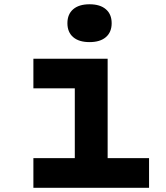

<svg xmlns="http://www.w3.org/2000/svg" viewBox="-20 -892 790 912"><path d="M491.3 -613.1V-140.8H688V0H138.6V-140.8H335.3V-472.3H138.6V-613.1ZM300.2 -781.8Q300.2 -824.4 327.6 -848Q355.1 -871.7 405.3 -871.7Q455.5 -871.7 482.9 -848Q510.4 -824.4 510.4 -781.8Q510.4 -739.2 482.9 -715.6Q455.5 -692 405.3 -692Q355.1 -692 327.6 -715.6Q300.2 -739.2 300.2 -781.8Z"/></svg>

Font: Martian Mono Custom sWd Rg
Style: Regular
Weight: 400
Width: 6
Monospace: yes
Designer: Alex Havermale
Foundry: Evil Martians
Version: Version 1.000